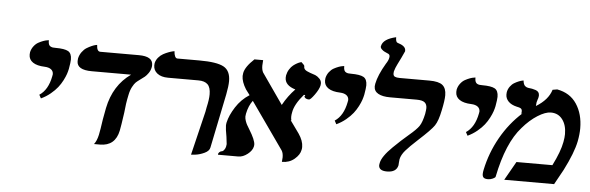

<svg xmlns="http://www.w3.org/2000/svg" viewBox="-49 -912 3340 1086"><g transform="rotate(5 1621.5 -368.5)"><path d="M189 -230 178.2 -250Q227.1 -281.7 242.2 -360.8Q244.1 -369.6 244.1 -372.1Q244.1 -389.6 231.2 -399.4Q218.3 -409.2 194.8 -410.2Q150.9 -411.6 127.4 -427.5Q104 -443.4 104 -471.2Q104 -480 105 -484.9Q109.4 -504.4 121.1 -519.5Q132.8 -534.7 146.7 -542.2Q160.6 -549.8 174.1 -554.7Q187.5 -559.6 196.3 -560.5L205.1 -562V-558.1Q205.1 -545.4 208.5 -537.6Q211.9 -529.8 218.8 -526.6Q225.6 -523.4 231.2 -522.7Q236.8 -522 246.1 -522Q298.3 -522 318.6 -510.3Q338.9 -498.5 338.9 -463.9Q338.9 -448.7 332 -410.2Q329.1 -396 324 -380.6Q318.8 -365.2 307.9 -343.8Q296.9 -322.3 281.7 -303Q266.6 -283.7 242.4 -263.7Q218.3 -243.7 189 -230Z M680.7 -292Q669.9 -242.2 665.5 -189.9Q654.3 -111.3 649.4 -87.9Q631.3 1 544.4 1H534.7H510.7Q525.9 -18.1 533.7 -53.2Q539.6 -80.6 548.3 -142.1L560.5 -208Q587.4 -339.4 685.5 -408.2H462.4Q377.4 -408.2 377.4 -458Q377.4 -466.8 378.4 -473.1Q382.8 -493.7 395 -510.3Q407.2 -526.9 421.1 -535.4Q435.1 -543.9 448.5 -549.8Q461.9 -555.7 470.7 -557.6L479.5 -559.1Q481 -522 500.5 -522H719.7Q799.3 -522 799.3 -473.1Q799.3 -462.9 797.4 -457Q793.9 -440.4 783.9 -426.3Q773.9 -412.1 764.4 -404.1Q754.9 -396 737.3 -383.8Q723.6 -374 715.3 -366.2Q707 -358.4 696.5 -338.9Q686 -319.3 680.7 -292Z M1062.5 13.2 1122.6 -235.8Q1126.5 -254.9 1127.4 -262.2Q1137.7 -306.6 1137.7 -335.9Q1137.7 -375 1120.6 -392.1Q1103.5 -409.2 1067.4 -409.2H895.5Q856 -409.2 833.7 -426.8Q811.5 -444.3 811.5 -472.2Q811.5 -480 812.5 -484.9Q816.4 -502.4 828.6 -516.8Q840.8 -531.2 855.7 -539.3Q870.6 -547.4 885 -552.7Q899.4 -558.1 908.7 -560.1L918.5 -562Q919.4 -543.9 924.6 -533Q929.7 -522 938.5 -522H1063.5Q1162.1 -522 1201.4 -500.7Q1240.7 -479.5 1240.7 -419.9Q1240.7 -391.6 1231.4 -344.2L1168.5 -37.1Q1165 -17.1 1138.4 -4.6Q1111.8 7.8 1087.4 10.7Z M1758.3 -440.9Q1753.4 -418.5 1731 -387.2Q1708.5 -356 1700.2 -356Q1677.2 -356 1672.4 -372.1H1673.3Q1682.1 -378.9 1669.4 -379.9Q1618.7 -321.3 1611.3 -274.9Q1608.4 -261.7 1608.4 -250Q1608.4 -237.3 1611.3 -230H1607.4L1658.2 -159.2Q1685.1 -120.1 1685.1 -85Q1685.1 -74.2 1683.1 -67.9Q1678.2 -40.5 1649.2 -15.9Q1620.1 8.8 1578.1 8.8Q1580.1 -8.8 1580.1 -17.1Q1580.1 -41 1571.3 -55.2L1384.3 -320.8Q1361.8 -292 1352.1 -245.1Q1350.1 -235.4 1350.1 -229Q1350.1 -217.3 1354.7 -203.9Q1359.4 -190.4 1364.3 -181.9Q1369.1 -173.3 1378.4 -158.2Q1414.1 -100.6 1414.1 -74.2Q1414.1 -67.9 1413.1 -64.9Q1408.2 -40.5 1382.1 -20.3Q1356 0 1330.1 0H1214.4V-2.9Q1214.4 -8.8 1221.2 -15.1Q1228 -21.5 1237.3 -22Q1241.7 -22.9 1248 -31.5Q1254.4 -40 1256.3 -49.8Q1258.3 -60.5 1258.3 -64Q1258.3 -69.3 1253.4 -105Q1245.1 -149.4 1245.1 -168Q1245.1 -176.3 1247.1 -186Q1256.3 -227.1 1286.4 -274.2Q1316.4 -321.3 1363.3 -351.1Q1359.9 -356 1351.8 -366.5Q1343.8 -377 1340.3 -381.8Q1314.5 -423.3 1314.5 -456.1Q1314.5 -462.4 1316.4 -473.1Q1323.2 -508.8 1373 -555.2H1422.4Q1420.4 -532.7 1420.4 -523.9Q1420.4 -500.5 1428.2 -485.8L1549.3 -312Q1578.6 -365.2 1618.2 -405.8Q1558.1 -423.8 1558.1 -467.8Q1558.1 -477.1 1559.1 -481Q1563 -500 1572.8 -515.4Q1582.5 -530.8 1593.5 -539.3Q1604.5 -547.9 1615 -553.5Q1625.5 -559.1 1632.3 -561L1639.2 -563Q1657.2 -546.9 1657.2 -542V-538.1Q1657.2 -528.8 1664.3 -521.7Q1671.4 -514.6 1693.4 -506.8Q1711.4 -501.5 1723.4 -496.6Q1735.4 -491.7 1747.3 -479.7Q1759.3 -467.8 1759.3 -452.1Q1759.3 -450.2 1758.8 -446.5Q1758.3 -442.9 1758.3 -440.9Z M1866.2 -230 1855.5 -250Q1904.3 -281.7 1919.4 -360.8Q1921.4 -369.6 1921.4 -372.1Q1921.4 -389.6 1908.4 -399.4Q1895.5 -409.2 1872.1 -410.2Q1828.1 -411.6 1804.7 -427.5Q1781.2 -443.4 1781.2 -471.2Q1781.2 -480 1782.2 -484.9Q1786.6 -504.4 1798.3 -519.5Q1810.1 -534.7 1824 -542.2Q1837.9 -549.8 1851.3 -554.7Q1864.7 -559.6 1873.5 -560.5L1882.3 -562V-558.1Q1882.3 -545.4 1885.7 -537.6Q1889.2 -529.8 1896 -526.6Q1902.8 -523.4 1908.4 -522.7Q1914.1 -522 1923.3 -522Q1975.6 -522 1995.8 -510.3Q2016.1 -498.5 2016.1 -463.9Q2016.1 -448.7 2009.3 -410.2Q2006.3 -396 2001.2 -380.6Q1996.1 -365.2 1985.1 -343.8Q1974.1 -322.3 1959 -303Q1943.8 -283.7 1919.7 -263.7Q1895.5 -243.7 1866.2 -230Z M2164.6 -556.2Q2163.6 -551.8 2163.6 -544.9Q2163.6 -531.2 2173.1 -526.6Q2182.6 -522 2200.7 -522H2368.7Q2422.9 -522 2444.3 -504.2Q2465.8 -486.3 2465.8 -446.8Q2465.8 -418 2453.6 -360.8Q2441.4 -299.8 2423.1 -272.7Q2404.8 -245.6 2334 -181.2Q2289.1 -140.1 2267.1 -114.7Q2245.1 -89.4 2239.7 -64Q2237.8 -46.4 2237.8 -43.9Q2237.8 -40.5 2237.3 -35.4Q2236.8 -30.3 2236.8 -28.8Q2227.5 11.2 2174.8 11.2Q2127.9 11.2 2127.9 -21Q2127.9 -24.4 2129.9 -33.2Q2133.3 -51.8 2149.7 -75.4Q2166 -99.1 2194.8 -127.2Q2223.6 -155.3 2238.3 -168.5Q2252.9 -181.6 2279.8 -205.1Q2322.3 -240.7 2336.9 -262.5Q2351.6 -284.2 2361.8 -332Q2365.7 -356.4 2365.7 -365.2Q2365.7 -386.7 2352.5 -397.5Q2339.4 -408.2 2306.6 -408.2H2155.8Q2112.3 -408.2 2088.1 -421.9Q2064 -435.5 2064 -462.9Q2064 -468.3 2065.9 -478Q2075.7 -527.3 2115.7 -595.2Q2128.9 -614.7 2131.8 -629.9Q2132.8 -632.8 2132.8 -638.2Q2132.8 -650.9 2119.6 -654.8Q2107.9 -660.2 2101.6 -663.1Q2095.2 -666 2086.9 -673.8Q2078.6 -681.6 2078.6 -689.9Q2078.6 -690.4 2079.1 -691.7Q2079.6 -692.9 2079.6 -693.8Q2087.9 -733.4 2160.6 -750Q2160.6 -722.7 2170.9 -719.2Q2217.8 -705.6 2217.8 -680.2V-674.8Q2216.8 -671.9 2200.9 -638.2Q2185.1 -604.5 2180.7 -597.2Q2170.4 -577.1 2164.6 -556.2Z M2611.3 -230 2600.6 -250Q2649.4 -281.7 2664.6 -360.8Q2666.5 -369.6 2666.5 -372.1Q2666.5 -389.6 2653.6 -399.4Q2640.6 -409.2 2617.2 -410.2Q2573.2 -411.6 2549.8 -427.5Q2526.4 -443.4 2526.4 -471.2Q2526.4 -480 2527.3 -484.9Q2531.7 -504.4 2543.5 -519.5Q2555.2 -534.7 2569.1 -542.2Q2583 -549.8 2596.4 -554.7Q2609.9 -559.6 2618.7 -560.5L2627.4 -562V-558.1Q2627.4 -545.4 2630.9 -537.6Q2634.3 -529.8 2641.1 -526.6Q2647.9 -523.4 2653.6 -522.7Q2659.2 -522 2668.5 -522Q2720.7 -522 2741 -510.3Q2761.2 -498.5 2761.2 -463.9Q2761.2 -448.7 2754.4 -410.2Q2751.5 -396 2746.3 -380.6Q2741.2 -365.2 2730.2 -343.8Q2719.2 -322.3 2704.1 -303Q2689 -283.7 2664.8 -263.7Q2640.6 -243.7 2611.3 -230Z M3067.9 -530.8 3093.8 -535.2Q3167.5 -522 3205.1 -465.1Q3242.7 -408.2 3242.7 -327.1Q3242.7 -293 3234.9 -252.9Q3221.7 -187 3169.9 -85L3123 0H2839.8L2899.9 -106H3104Q3145 -187.5 3154.8 -242.2Q3159.7 -268.1 3159.7 -287.1Q3159.7 -338.4 3135.7 -370.1Q3111.8 -401.9 3069.8 -401.9Q3038.6 -401.9 2994.9 -374.3Q2951.2 -346.7 2911.1 -299.8Q2829.1 -208 2790 -13.2Q2789.1 -7.8 2775.6 -1.5Q2762.2 4.9 2748 4.9Q2730 4.9 2722.9 -1.7Q2715.8 -8.3 2715.8 -22Q2715.8 -32.7 2718.8 -45.9Q2739.3 -144 2788.6 -231.2Q2837.9 -318.4 2909.7 -382.8L2902.8 -379.9Q2904.8 -386.2 2904.8 -394Q2904.8 -405.3 2898.2 -410.2Q2891.6 -415 2874 -418Q2842.8 -425.3 2826.4 -442.4Q2810.1 -459.5 2810.1 -481.9Q2810.1 -491.2 2811 -495.1Q2814.5 -513.2 2825 -527.3Q2835.4 -541.5 2847.9 -548.8Q2860.4 -556.2 2872.3 -561Q2884.3 -565.9 2892.1 -567.4L2899.9 -568.8Q2900.9 -557.1 2904.1 -549.3Q2907.2 -541.5 2912.1 -537.6Q2917 -533.7 2920.2 -532.5Q2923.3 -531.2 2928.7 -529.8Q2942.9 -528.3 2952.1 -526.6Q2961.4 -524.9 2972.2 -521.2Q2982.9 -517.6 2988.3 -510.3Q2993.7 -502.9 2993.7 -492.2Q2993.7 -486.8 2992.7 -482.9Q2991.2 -473.6 2986.8 -463.9L2987.8 -464.8Q2987.3 -463.4 2985.8 -459.2Q2984.4 -455.1 2983.9 -452.1Q2981.9 -437.5 2981.9 -431.2Q3050.3 -472.7 3067.9 -530.8Z"/></g></svg>

Font: Linux Libertine
Style: Bold Italic
Weight: 700
Italic angle: -11.5°
Designer: Philipp H. Poll
Foundry: Philipp H. Poll
Version: Version 4.0.5